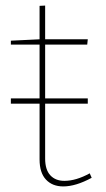

<svg xmlns="http://www.w3.org/2000/svg" viewBox="-20 -663 380 689"><path d="M309 -25Q252 6 207 6Q168 6 145 -18.5Q122 -43 122 -91V-291H19V-310H122V-503H19V-517L122 -522V-642L142 -643V-522H295L293 -503H142V-310H295V-291H142V-94Q142 -54 160.5 -34Q179 -14 211 -14Q253 -14 302 -41Z"/></svg>

Font: Bitter Pro Thin
Style: Regular
Weight: 250
Designer: Sol Matas, and Bitter project Authors
Foundry: Sol Matas
Version: Version 1.010